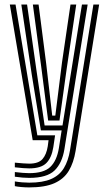

<svg xmlns="http://www.w3.org/2000/svg" viewBox="-20 -620 478 849"><path d="M109 208.7Q92.5 208.7 74.2 207.1Q55.9 205.5 45.6 203.1V182.2Q60.3 184.8 77.7 186.3Q95.2 187.7 109 187.7Q169.4 187.7 206.3 171.5Q243.1 155.3 262.5 123.2Q282 91.1 289.7 43.6L393 -600H418.4L314.2 47.7Q305.7 99.4 284.2 135.3Q262.7 171.2 220.8 190Q178.8 208.7 109 208.7ZM109 124.6Q97.6 124.6 82 123.4Q66.5 122.2 45.6 119.8V99.2Q68.3 101.3 83 102.4Q97.7 103.6 109 103.6Q150.5 103.6 168 83.3Q185.5 63.1 191.2 26.7L194.7 0H124.6L23.4 -600H48.7L145.1 -21.7H223.6L215.8 30.8Q208.4 77.5 184.9 101.1Q161.3 124.6 109 124.6ZM109 166.6Q96.4 166.6 79.3 165.3Q62.1 163.9 45.6 161.4V140.8Q64.3 143.1 80.7 144.4Q97.1 145.7 109 145.7Q173.8 145.7 202.6 118.1Q231.3 90.4 240.3 35.1L252.6 -43.5H160.7L120.5 -289.6L74.3 -600H99.7L141.5 -307.1L177.3 -65.2H256.4L342.4 -600H367.6L264.9 39.3Q254.8 101.3 221.1 134Q187.3 166.6 109 166.6ZM192.9 -86.9 162.4 -324 125.3 -600H150.6L184.1 -339.9L210.9 -108.7H224.6L254.2 -344.2L291.7 -600H317.1L275.3 -318.7L243 -86.9Z"/></svg>

Font: Big Shoulders Inline Display SC Thin
Style: Regular
Weight: 100
Designer: Patric King
Foundry: XO Type Co
Version: Version 2.002